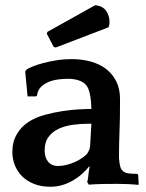

<svg xmlns="http://www.w3.org/2000/svg" viewBox="-20 -700 557 731"><path d="M312 -7Q315 -16 316.5 -33Q318 -50 321 -64L320 -67Q308 -52 292.5 -38Q277 -24 258 -13Q239 -2 217.5 4.5Q196 11 172 11Q136 11 109 0Q82 -11 64 -29Q46 -47 36.5 -71Q27 -95 27 -121Q27 -160 44 -189Q61 -218 89 -236Q115 -253 150 -262.5Q185 -272 218 -277Q251 -282 278 -283.5Q305 -285 314 -285H328Q327 -316 324 -333.5Q321 -351 316 -363Q307 -383 286.5 -391.5Q266 -400 238 -400Q221 -400 201.5 -397.5Q182 -395 165 -388Q148 -381 135.5 -368.5Q123 -356 121 -336L117 -333H85L76 -427L79 -433Q85 -439 102 -446Q119 -453 143 -459.5Q167 -466 195.5 -470.5Q224 -475 253 -475Q292 -475 326 -465.5Q360 -456 384.5 -437Q409 -418 423 -389.5Q437 -361 437 -323Q437 -282 436.5 -253Q436 -224 435 -199Q434 -174 433.5 -150.5Q433 -127 433 -98Q435 -75 438 -65Q441 -55 448 -49Q456 -41 472.5 -39.5Q489 -38 503 -38L506 -34L508 0L507 4Q490 2 468 1Q446 0 427 0Q399 0 371 0.5Q343 1 318 3ZM312 -115Q315 -120 318.5 -127Q322 -134 323 -144L328 -229H319Q288 -229 258 -225Q228 -221 204 -210Q180 -199 165 -179Q150 -159 150 -127Q150 -100 163.5 -84Q177 -68 200 -68Q217 -68 234.5 -72.5Q252 -77 267 -84Q282 -91 294 -99.5Q306 -108 312 -115ZM184 -522 158 -572 161 -579 342 -680Q370 -678 383.5 -659.5Q397 -641 397 -615Q397 -605 393 -596L192 -519Z"/></svg>

Font: QuattrocentoBold
Style: Bold
Weight: 700
Designer: Pablo Impallari
Foundry: Pablo Impallari, Igino Marini, Branda Gallo
Version: Version 2.000